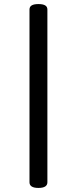

<svg xmlns="http://www.w3.org/2000/svg" viewBox="-20 -910 378 944"><path d="M169 14Q147 14 136 7Q125 0 125 -14V-863Q125 -877 136 -883.5Q147 -890 169 -890Q191 -890 202 -883.5Q213 -877 213 -863V-14Q213 0 202 7Q191 14 169 14Z"/></svg>

Font: Playwrite GB S
Style: Regular
Weight: 400
Designer: Veronika Burian, José Scaglione
Foundry: TypeTogether
Version: Version 1.000